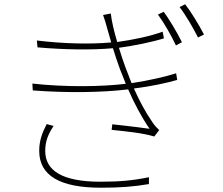

<svg xmlns="http://www.w3.org/2000/svg" viewBox="-20 -840 1040 896"><path d="M744 -785 717 -772C746 -733 781 -671 801 -628L829 -643C805 -692 767 -754 744 -785ZM844 -820 818 -807C848 -768 883 -707 904 -665L932 -679C907 -727 868 -790 844 -820ZM230 -252 198 -261C177 -220 163 -185 163 -136C163 -21 259 36 451 36C540 36 605 31 675 19V-13C602 2 541 8 449 8C268 8 191 -45 191 -136C191 -182 206 -216 230 -252ZM481 -705 499 -642C402 -633 274 -636 152 -651L155 -619C279 -608 409 -606 507 -615C517 -583 528 -549 540 -517L567 -449C454 -435 284 -433 131 -450L133 -418C290 -406 458 -408 578 -423C606 -359 640 -294 678 -239C644 -244 569 -253 504 -260L501 -234C566 -227 644 -220 700 -203L723 -233C712 -243 701 -255 693 -267C657 -319 629 -373 605 -427C686 -437 759 -453 807 -467L802 -498C756 -483 674 -464 594 -452L565 -527C556 -552 545 -583 535 -617C607 -627 687 -643 745 -661L739 -692C678 -670 599 -654 527 -644C513 -691 501 -740 497 -777L461 -770C468 -752 475 -727 481 -705Z"/></svg>

Font: Noto Sans CJK SC Thin
Style: Regular
Weight: 100
Designer: Ryoko NISHIZUKA 西塚涼子 (kana, bopomofo & ideographs); Paul D. Hunt (Latin, Greek & Cyrillic); Sandoll Communications 산돌커뮤니
Foundry: Adobe
Version: Version 2.004;hotconv 1.0.118;makeotfexe 2.5.65603